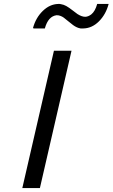

<svg xmlns="http://www.w3.org/2000/svg" viewBox="-20 -952 570 972"><path d="M151 -808 147 -810Q161 -862 196.5 -896.5Q232 -931 275 -932Q279 -933 288 -931Q302 -929 315.5 -921.5Q329 -914 349.5 -898Q370 -882 372 -881Q394 -867 411 -867Q426 -867 442 -879Q462 -895 472 -932H530Q516 -879 481 -844Q446 -809 402 -808H388Q369 -811 350 -825Q338 -834 323.5 -846Q309 -858 303 -862.5Q297 -867 287.5 -871Q278 -875 267 -875Q224 -870 207 -808ZM93 0 253 -695H342L182 0Z"/></svg>

Font: Coval
Style: Light Italic
Weight: 300
Foundry: Context Ltd
Version: Version 001.000